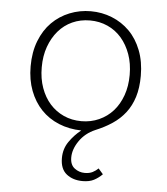

<svg xmlns="http://www.w3.org/2000/svg" viewBox="-52 -538 703 809"><g transform="rotate(5 300.0 -134.0)"><path d="M327 224Q286 224 259 202.5Q232 181 232 135Q232 96 253 65.5Q274 35 303 12Q251 11 207.5 -7Q164 -25 133 -57.5Q102 -90 84.5 -136Q67 -182 67 -239Q67 -299 85.5 -346.5Q104 -394 136 -426Q168 -458 210.5 -475Q253 -492 300 -492Q347 -492 389.5 -475Q432 -458 464 -426Q496 -394 514.5 -346.5Q533 -299 533 -239Q533 -188 521 -149.5Q509 -111 486.5 -82Q464 -53 432.5 -32Q401 -11 362 5Q320 23 295.5 58.5Q271 94 271 129Q271 160 290 174.5Q309 189 333 189Q353 189 366.5 182Q380 175 390 165L410 188Q394 204 375 214Q356 224 327 224ZM300 -27Q340 -27 374.5 -42.5Q409 -58 433.5 -85.5Q458 -113 472 -152Q486 -191 486 -239Q486 -287 472 -326Q458 -365 433.5 -393.5Q409 -422 374.5 -437.5Q340 -453 300 -453Q259 -453 225 -437.5Q191 -422 166.5 -393.5Q142 -365 128 -326Q114 -287 114 -239Q114 -191 128 -152Q142 -113 166.5 -85.5Q191 -58 225 -42.5Q259 -27 300 -27Z"/></g></svg>

Font: Source Code Pro Light
Style: Regular
Weight: 300
Monospace: yes
Designer: Paul D. Hunt, Teo Tuominen
Foundry: Adobe Systems Incorporated
Version: Version 2.030;PS 1.000;hotconv 16.6.51;makeotf.lib2.5.65220